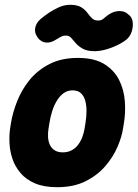

<svg xmlns="http://www.w3.org/2000/svg" viewBox="-20 -760 573 799"><path d="M492 -225Q487 -191 469 -149Q451 -107 418.5 -69Q386 -31 336.5 -6Q287 19 218 19Q163 19 125.5 3Q88 -13 65 -40.5Q42 -68 31.5 -100Q21 -132 19.5 -165Q18 -198 22 -225L26 -250Q33 -292 51.5 -339Q70 -386 102.5 -426.5Q135 -467 185 -493Q235 -519 304 -519Q373 -519 414.5 -493Q456 -467 476 -426.5Q496 -386 499.5 -339Q503 -292 496 -250ZM336 -250Q340 -275 340 -298.5Q340 -322 334.5 -341.5Q329 -361 316.5 -372.5Q304 -384 282 -384Q261 -384 245 -372.5Q229 -361 217 -341.5Q205 -322 197.5 -298.5Q190 -275 186 -250L182 -225Q179 -207 180 -189.5Q181 -172 187.5 -157.5Q194 -143 207.5 -134.5Q221 -126 241 -126Q262 -126 278 -134.5Q294 -143 305 -157.5Q316 -172 322.5 -189.5Q329 -207 332 -225ZM135 -607Q123 -623 126.5 -643.5Q130 -664 148 -680Q162 -692 181.5 -705.5Q201 -719 224.5 -729.5Q248 -740 272 -740Q302 -740 318.5 -729.5Q335 -719 344.5 -705.5Q354 -692 364.5 -682.5Q375 -673 395 -675Q404 -676 414.5 -685.5Q425 -695 435 -701Q455 -714 478 -714Q501 -714 515 -699L520 -695Q531 -684 532.5 -665Q534 -646 527.5 -627Q521 -608 507 -596Q484 -577 445 -562Q406 -547 374 -547Q343 -547 325 -557Q307 -567 296 -579.5Q285 -592 276.5 -602Q268 -612 254 -612Q243 -612 232.5 -606.5Q222 -601 211 -594Q191 -581 171 -583Q151 -585 138 -602Z"/></svg>

Font: Winky Sans
Style: Bold Italic
Weight: 700
Italic angle: -8.97852°
Designer: Simon Atzbach
Foundry: typofactur
Version: Version 1.205